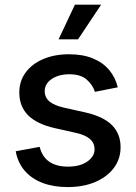

<svg xmlns="http://www.w3.org/2000/svg" viewBox="-20 -779 573 811"><path d="M266.1 11.2Q206.5 11.2 160.4 -6.1Q114.3 -23.4 84.7 -57.4Q55.2 -91.3 46.4 -140.1L147.5 -158.7Q158.2 -116.2 188.5 -95.7Q218.8 -75.2 266.6 -75.2Q318.4 -75.2 348.9 -96.7Q379.4 -118.2 379.4 -148.4Q379.4 -174.8 360.1 -191.7Q340.8 -208.5 302.7 -217.3L211.4 -237.8Q135.7 -254.9 98.6 -292.2Q61.5 -329.6 61.5 -388.2Q61.5 -436.5 88.4 -472.9Q115.2 -509.3 162.6 -529.5Q210 -549.8 271.5 -549.8Q330.1 -549.8 372.6 -532.2Q415 -514.6 441.2 -483.4Q467.3 -452.1 477.5 -410.2L380.9 -391.1Q371.6 -420.9 345.9 -443.1Q320.3 -465.3 272.5 -465.3Q228 -465.3 198.5 -445.3Q168.9 -425.3 168.9 -394Q168.9 -367.2 189 -350.3Q209 -333.5 252.4 -323.7L340.3 -304.2Q416 -287.1 452.6 -250.7Q489.3 -214.4 489.3 -157.2Q489.3 -107.4 460.9 -69.6Q432.6 -31.7 382.3 -10.3Q332 11.2 266.1 11.2ZM227.5 -612.8 296.4 -759.3H407.2L309.6 -612.8Z"/></svg>

Font: Inter 16pt Medium
Style: Regular
Weight: 500
Version: Version 4.001;git-66647c0bb